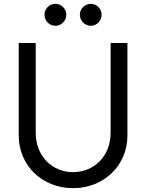

<svg xmlns="http://www.w3.org/2000/svg" viewBox="-20 -975 765 1005"><path d="M270 -840C301 -840 327 -866 327 -898C327 -929 301 -955 270 -955C238 -955 213 -929 213 -898C213 -866 238 -840 270 -840ZM456 -840C486 -840 512 -866 512 -898C512 -929 486 -955 456 -955C424 -955 398 -929 398 -898C398 -866 424 -840 456 -840ZM362 10C521 10 647 -106 647 -266V-750H559V-280C559 -157 472 -74 362 -74C254 -74 167 -157 167 -280V-750H78V-266C78 -106 204 10 362 10Z"/></svg>

Font: Oakes
Style: Regular
Weight: 400
Designer: Samuel Oakes
Foundry: Samuel Oakes
Version: Version 1.003;PS 001.003;hotconv 1.0.88;makeotf.lib2.5.64775